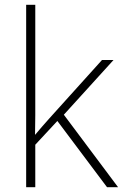

<svg xmlns="http://www.w3.org/2000/svg" viewBox="-20 -780 512 800"><path d="M127 -381Q127 -339 127 -299.5Q127 -260 126 -218Q141 -236 155 -252Q169 -268 185 -286L405 -530H453L246 -302L472 0H426L219 -276L127 -177V0H89V-760H127Z"/></svg>

Font: Noto Sans Devanagari ExtraLight
Style: Regular
Weight: 200
Designer: Jelle Bosma - Monotype Design Team
Foundry: Monotype Imaging Inc.
Version: Version 2.004; ttfautohint (v1.8.4.7-5d5b)